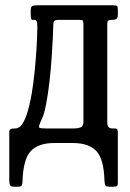

<svg xmlns="http://www.w3.org/2000/svg" viewBox="-20 -540 490 725"><path d="M385 -447V-77Q385 -55 404 -55H414Q421 -55 423 -50.5Q425 -46 425 -39V149.5Q425 160.5 421.2 162.8Q417.5 165 406 165H394Q380 165 377.5 159.2Q375 153.5 374.5 141.5Q372 60 343.5 30Q315 0 255 0H185Q124.5 0 96 30.8Q67.5 61.5 65 144.5Q64.5 156 61.8 160.5Q59 165 46 165H32Q19.5 165 17.2 157.8Q15 150.5 15 139.5V-41Q15 -49 19.5 -52Q24 -55 38 -55Q56 -55 69 -79.8Q82 -104.5 91.2 -144.2Q100.5 -184 106.2 -229.8Q112 -275.5 115.2 -318.8Q118.5 -362 119.8 -393.5Q121 -425 121 -435.5Q121 -452.5 119 -458.8Q117 -465 107.5 -465H103.5Q99 -465 97.5 -469.5Q96 -474 96 -490V-500Q96 -514.5 101.8 -517.2Q107.5 -520 121 -520H407Q418.5 -520 421.8 -517.2Q425 -514.5 425 -503V-486Q425 -473 419.8 -469Q414.5 -465 405 -465H404Q392 -465 388.5 -462.2Q385 -459.5 385 -447ZM203.5 -465Q187.5 -465 184.2 -460.2Q181 -455.5 181 -439Q181 -430.5 179.5 -398.5Q178 -366.5 175 -322.2Q172 -278 166.8 -231.5Q161.5 -185 154 -146Q146.5 -107 136.5 -87Q123.5 -60.5 128.8 -57.8Q134 -55 150.5 -55H261Q274 -55 284.5 -59Q295 -63 295 -80V-448Q295 -458 293.2 -461.5Q291.5 -465 280 -465Z"/></svg>

Font: Besley* Condensed
Style: Regular
Weight: 400
Width: 3
Designer: Owen Earl
Foundry: indestructible type*
Version: Version 3.000; ttfautohint (v1.8.3)